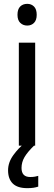

<svg xmlns="http://www.w3.org/2000/svg" viewBox="-20 -758 281 999"><path d="M122 -738Q143 -738 157 -724Q171 -710 171 -681Q171 -653 157 -639Q143 -625 122 -625Q100 -625 85.5 -639Q71 -653 71 -681Q71 -710 85 -724Q99 -738 122 -738ZM163 -536V0H78V-536ZM92 116Q92 163 137 163Q152 163 162 161Q172 159 179 157V213Q167 217 153.5 219Q140 221 122 221Q71 221 46.5 197Q22 173 22 128Q22 87 49.5 49Q77 11 110 -14L157 0Q123 33 107.5 59.5Q92 86 92 116Z"/></svg>

Font: Noto Sans Khmer SemiCondensed
Style: Regular
Weight: 400
Width: 4
Designer: Danh Hong and the Monotype Design Team
Foundry: Monotype Imaging Inc.
Version: Version 2.004; ttfautohint (v1.8.4.7-5d5b)